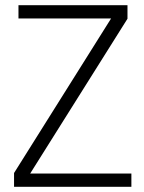

<svg xmlns="http://www.w3.org/2000/svg" viewBox="-20 -718 555 738"><path d="M485 0H34V-53L407 -647H51V-698H470V-646L96 -51H485Z"/></svg>

Font: IBM Plex Sans Cond Light
Style: Regular
Weight: 300
Width: 3
Designer: Mike Abbink, Paul van der Laan, Pieter van Rosmalen
Foundry: Bold Monday
Version: Version 1.3